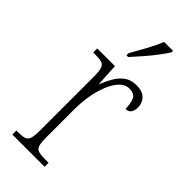

<svg xmlns="http://www.w3.org/2000/svg" viewBox="-247 -809 851 851"><g transform="rotate(45 179.0 -383.0)"><path d="M37 0V-25H43Q71 -25 85.5 -29Q100 -33 105.5 -49Q111 -65 111 -100V-438Q111 -472 105.5 -487.5Q100 -503 85 -507Q70 -511 39 -511H33V-536H144L150 -431H152Q162 -458 177 -484Q192 -510 214.5 -527Q237 -544 272 -544Q309 -544 327.5 -525.5Q346 -507 346 -479Q346 -460 338 -447.5Q330 -435 311 -435Q311 -469 301.5 -490Q292 -511 260 -511Q234 -511 214 -490Q194 -469 180 -434Q166 -399 159 -357.5Q152 -316 152 -276V-99Q152 -64 157 -48.5Q162 -33 177 -29Q192 -25 220 -25H239V0ZM146 -619Q168 -658 188.5 -695Q209 -732 222 -766H278V-756Q267 -739 246.5 -711.5Q226 -684 201.5 -656Q177 -628 157 -606H146Z"/></g></svg>

Font: Noto Serif Lao Condensed ExtraLight
Style: Regular
Weight: 200
Width: 3
Designer: Monotype Design Team
Foundry: Monotype Imaging Inc.
Version: Version 2.003; ttfautohint (v1.8.4.7-5d5b)